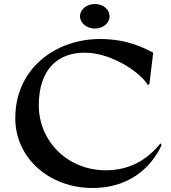

<svg xmlns="http://www.w3.org/2000/svg" viewBox="-20 -917 850 955"><path d="M784 -196 778 -204C706 -114 615 -70 506 -70C315 -70 173 -216 173 -393C173 -571 266 -655 401 -655C542 -655 687 -548 715 -494L723 -498L742 -655C701 -676 617 -723 477 -723C262 -723 56 -581 56 -329C56 -127 230 18 439 18C653 18 748 -117 784 -196ZM452 -775C493 -775 525 -802 525 -836C525 -870 493 -897 452 -897C411 -897 378 -870 378 -836C378 -802 411 -775 452 -775Z"/></svg>

Font: Coconat Demi
Style: Regular
Weight: 400
Designer: Sara Lavazza
Foundry: Collletttivo
Version: Version 1.000;Glyphs 3.2 (3217)